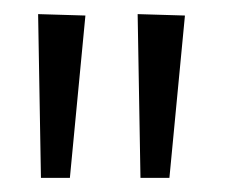

<svg xmlns="http://www.w3.org/2000/svg" viewBox="-20 -770 339 272"><path d="M38 -518 34 -750 101 -748 79 -518ZM179 -518 175 -750 242 -748 220 -518Z"/></svg>

Font: Arsenal
Style: Regular
Weight: 400
Designer: Andrij Shevchenko
Foundry: Stairsfor
Version: Version 2.001;PS 002.001;hotconv 1.0.88;makeotf.lib2.5.64775